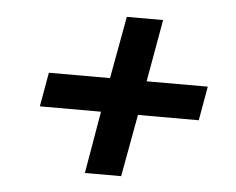

<svg xmlns="http://www.w3.org/2000/svg" viewBox="-40 -603 662 538"><g transform="rotate(5 291.0 -334.0)"><path d="M217 -111 247 -286H75L92 -382H264L296 -557H398L367 -382H539L522 -286H351L319 -111Z"/></g></svg>

Font: Gantari SemiBold
Style: Italic
Weight: 600
Italic angle: -10°
Designer: Anugrah Pasau
Foundry: Lafontype
Version: Version 1.000